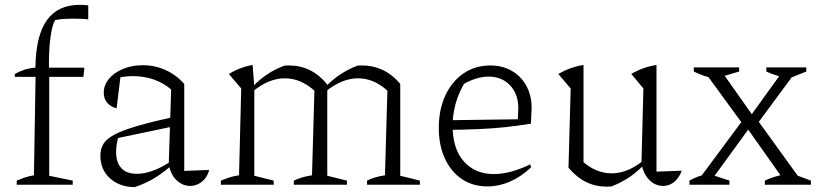

<svg xmlns="http://www.w3.org/2000/svg" viewBox="-20 -762 3380 792"><path d="M41 -445V-457Q61 -468 81.5 -474.5Q102 -481 126 -483Q127 -550 139 -599Q151 -648 174 -679.5Q197 -711 230.5 -726.5Q264 -742 308 -742Q316 -742 325.5 -741.5Q335 -741 344 -740V-682Q328 -684 312.5 -684.5Q297 -685 282 -685Q264 -685 245 -684Q226 -683 207 -679Q195 -658 188 -606.5Q181 -555 182 -483H328L324 -445ZM183 -464V-37L280 -17V0H49V-17Q63 -23 80 -29Q97 -35 120 -39L127 -464Z M764 5Q735 5 710 -17Q685 -39 676 -83L686 -393Q621 -448 527 -448Q507 -448 487 -445Q467 -442 448 -437L478 -454L461 -315Q435 -322 421.5 -339Q408 -356 408 -379Q408 -411 429 -436.5Q450 -462 487 -477.5Q524 -493 569 -493Q619 -493 663 -473Q707 -453 740 -416V-57L843 -61Q837 -39 825 -24.5Q813 -10 797 -2.5Q781 5 764 5ZM535 10Q472 9 433 -27Q394 -63 394 -120Q394 -148 407 -169Q420 -190 453.5 -207.5Q487 -225 547 -242.5Q607 -260 702 -281V-242L449 -189L469 -200Q464 -184 461.5 -167Q459 -150 459 -135Q459 -92 480.5 -68.5Q502 -45 545 -45Q577 -45 614 -59Q651 -73 692 -101V-84Q657 -52 620 -29Q583 -6 535 10Z M891 0V-17Q905 -23 922.5 -29Q940 -35 966 -39L975 -397L924 -457Q970 -485 1022 -494L1029 -404V-37L1109 -17V0ZM1192 0V-17Q1207 -24 1224.5 -29.5Q1242 -35 1267 -39L1277 -388L1332 -411L1330 -401V-37L1411 -17V0ZM1277 -388Q1220 -439 1155 -439Q1089 -439 1023 -385L1022 -404Q1051 -435 1084 -456.5Q1117 -478 1153 -491Q1158 -492 1163 -492Q1168 -492 1172 -492Q1219 -492 1258.5 -472.5Q1298 -453 1332 -411ZM1494 0V-17Q1508 -24 1525.5 -29.5Q1543 -35 1568 -39L1578 -388L1631 -416V-37L1712 -17V0ZM1578 -388Q1522 -439 1457 -439Q1391 -439 1324 -385L1323 -404Q1353 -435 1386 -456.5Q1419 -478 1454 -491Q1460 -492 1465 -492Q1470 -492 1474 -492Q1519 -492 1558.5 -473.5Q1598 -455 1631 -416Z M1991 7Q1930 7 1885 -23.5Q1840 -54 1815 -108.5Q1790 -163 1790 -234Q1790 -309 1816.5 -367Q1843 -425 1891 -458.5Q1939 -492 2003 -492Q2053 -492 2091.5 -469.5Q2130 -447 2151.5 -407.5Q2173 -368 2173 -317L2170 -252Q2116 -243 2064.5 -237.5Q2013 -232 1955 -229.5Q1897 -227 1823 -226V-266L2116 -270L2118 -316Q2118 -374 2084 -410Q2050 -446 1995 -446Q1971 -446 1944.5 -438Q1918 -430 1894 -416Q1871 -377 1859 -332.5Q1847 -288 1847 -244Q1847 -148 1893.5 -96Q1940 -44 2017 -44Q2085 -44 2167 -84L2171 -72Q2130 -33 2084 -13Q2038 7 1991 7Z M2688 -54 2792 -58Q2785 -38 2773 -23.5Q2761 -9 2746 -2Q2731 5 2715 5Q2695 5 2676.5 -5.5Q2658 -16 2645 -36.5Q2632 -57 2626 -86L2634 -397L2584 -457Q2634 -486 2688 -494ZM2502 7Q2497 7 2492 7.5Q2487 8 2483 8Q2437 8 2398 -11Q2359 -30 2325 -70L2380 -99Q2437 -47 2503 -47Q2568 -47 2633 -99L2634 -80Q2604 -49 2571.5 -28Q2539 -7 2502 7ZM2325 -70 2334 -397 2283 -457Q2334 -486 2387 -494V-84Z M2864 -10V-24L3051 -276H3098L3278 -27V-10H3220L3056 -242H3077L2908 -10ZM2824 0V-17Q2860 -38 2904 -45L2989 -17V0ZM3135 0V-17Q3163 -30 3190.5 -37Q3218 -44 3247 -46L3325 -17V0ZM2931 -438Q2905 -442 2883.5 -449.5Q2862 -457 2842 -467V-484H3029V-467ZM3049 -243 2892 -458V-474H2952L3091 -277H3071L3213 -474H3259V-461L3098 -243ZM3236 -439Q3210 -443 3186 -450Q3162 -457 3141 -467V-484H3306V-467Z"/></svg>

Font: Piazzolla Thin ExtraLight
Style: Regular
Weight: 250
Version: Version 2.005